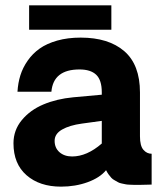

<svg xmlns="http://www.w3.org/2000/svg" viewBox="-20 -696 617 724"><path d="M399.9 -584H89.8V-675.8H399.9ZM210 7.8Q129.4 7.8 80.1 -35.2Q30.8 -78.1 30.8 -155.8Q30.8 -205.1 62.3 -243.2Q93.8 -281.2 143.8 -302.2Q193.8 -323.2 255.9 -329.1L363.8 -338.9V-348.1Q363.8 -394 342.8 -414.1Q321.8 -434.1 279.8 -434.1Q181.2 -434.1 173.8 -350.1H45.9Q47.9 -383.3 56.9 -412.1Q65.9 -440.9 84.5 -467.5Q103 -494.1 129.6 -512.9Q156.2 -531.7 195.8 -543Q235.4 -554.2 284.2 -554.2Q389.2 -554.2 448.5 -503.2Q507.8 -452.1 507.8 -347.2V-182.1Q507.8 -146 520.8 -131.1Q533.7 -116.2 551.8 -116.2V0Q546.9 0 533.7 0.5Q520.5 1 512.2 1Q511.2 1 498.5 1Q485.8 1 483.4 1Q481 1 469.2 0.5Q457.5 0 453.9 -1Q450.2 -2 439.9 -3.9Q429.7 -5.9 425.3 -8.8Q420.9 -11.7 412.8 -15.9Q404.8 -20 399.9 -25.4Q395 -30.8 389.6 -38.1Q384.3 -45.4 379.9 -54.2Q356.9 -25.9 310.5 -9Q264.2 7.8 210 7.8ZM252 -106Q307.6 -106 363.8 -154.8V-240.2L289.1 -230Q242.2 -223.6 214.1 -207.5Q186 -191.4 186 -165Q186 -138.2 204.3 -122.1Q222.7 -106 252 -106Z"/></svg>

Font: Oakes Grotesk Bold
Style: Regular
Weight: 700
Designer: Samuel Oakes
Foundry: Samuel Oakes
Version: Version 1.000;PS 001.000;hotconv 1.0.88;makeotf.lib2.5.64775